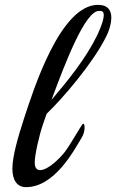

<svg xmlns="http://www.w3.org/2000/svg" viewBox="-20 -764 478 790"><path d="M415 -610C426 -630 438 -663 438 -692C438 -720 425 -744 383 -744C228 -744 118 -396 79 -277C53 -197 31 -120 31 -70C31 -23 50 6 87 6C204 6 283 -142 318 -201C325 -213 328 -228 328 -239C328 -249 326 -255 322 -255C317 -255 271 -170 246 -138C229 -116 179 -64 145 -64C132 -64 123 -73 123 -94C122 -123 141 -206 156 -250L172 -296C239 -360 362 -504 415 -610ZM394 -719C403 -719 407 -712 407 -702C407 -675 383 -626 379 -617C333 -523 259 -432 192 -353C250 -511 331 -719 387 -719Z"/></svg>

Font: Playball
Style: Regular
Weight: 400
Designer: Robert E. Leuschke
Foundry: Robert E. Leuschke
Version: Version 1.001